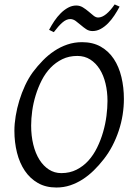

<svg xmlns="http://www.w3.org/2000/svg" viewBox="-20 -817 585 852"><path d="M457 -369.1Q457 -410.2 448.2 -446.5Q439.5 -482.9 422.4 -510Q405.3 -537.1 380.4 -553Q355.5 -568.8 323.2 -568.8Q286.1 -568.8 256.6 -554.4Q227.1 -540 204.1 -516.1Q181.2 -492.2 165 -460.4Q148.9 -428.7 138.4 -394.5Q127.9 -360.4 123 -325.4Q118.2 -290.5 118.2 -259.8Q118.2 -214.4 127.7 -175.5Q137.2 -136.7 154.8 -108.6Q172.4 -80.6 197 -64.7Q221.7 -48.8 252 -48.8Q289.6 -48.8 319.6 -64Q349.6 -79.1 372.3 -104.2Q395 -129.4 411.1 -162.4Q427.2 -195.3 437.5 -231Q447.8 -266.6 452.4 -302.5Q457 -338.4 457 -369.1ZM529.8 -377.9Q529.8 -343.3 524.2 -307.6Q518.6 -272 507.1 -237.3Q495.6 -202.6 478.8 -170.2Q461.9 -137.7 439.9 -109.9Q419.4 -83.5 396.2 -60.8Q373 -38.1 346.9 -21.2Q320.8 -4.4 291.7 5.4Q262.7 15.1 230 15.1Q183.1 15.1 148.2 -4.9Q113.3 -24.9 90.1 -59.3Q66.9 -93.8 55.4 -139.6Q43.9 -185.5 43.9 -236.8Q43.9 -267.6 49.6 -302Q55.2 -336.4 65.7 -370.8Q76.2 -405.3 91.3 -437.7Q106.4 -470.2 126 -497.1Q146.5 -524.4 170.2 -548.6Q193.8 -572.8 220.9 -590.8Q248 -608.9 278.8 -619.4Q309.6 -629.9 344.2 -629.9Q392.1 -629.9 427.2 -609.9Q462.4 -589.8 485.1 -555.4Q507.8 -521 518.8 -475.1Q529.8 -429.2 529.8 -377.9ZM510.7 -787.6Q500.5 -768.1 487.5 -748.5Q474.6 -729 459.5 -713.6Q444.3 -698.2 427 -688.7Q409.7 -679.2 390.6 -679.2Q375 -679.2 362.5 -687.5Q350.1 -695.8 338.6 -705.8Q327.1 -715.8 315.7 -724.1Q304.2 -732.4 291.5 -732.4Q274.4 -732.4 256.8 -717Q239.3 -701.7 218.8 -674.3L197.8 -684.6Q208 -704.1 220.9 -723.4Q233.9 -742.7 249.3 -758.1Q264.6 -773.4 282.2 -783Q299.8 -792.5 318.4 -792.5Q334.5 -792.5 347.9 -784.2Q361.3 -775.9 373 -765.9Q384.8 -755.9 395 -747.6Q405.3 -739.3 415.5 -739.3Q432.6 -739.3 451.4 -754.6Q470.2 -770 488.8 -797.4Z"/></svg>

Font: Gentium Plus APac
Style: Italic
Weight: 400
Italic angle: -8°
Designer: J. Victor Gaultney, Annie Olsen, Iska Routamaa, Becca Hirsbrunner
Foundry: SIL International
Version: Version 5.000